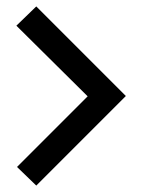

<svg xmlns="http://www.w3.org/2000/svg" viewBox="-20 -658 442 598"><path d="M31 -578 253 -358 33 -138 93 -80 372 -359 93 -638Z"/></svg>

Font: Advent Pro SemiBold
Style: Regular
Weight: 600
Designer: VivaRado, Andreas Kalpakidis
Foundry: VivaRado, Andreas Kalpakidis
Version: Version 3.000